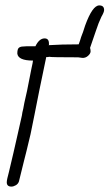

<svg xmlns="http://www.w3.org/2000/svg" viewBox="-20 -671 405 710"><path d="M5 3Q5 -6 13 -35Q26 -92 30 -107L45 -173L61 -244Q62 -254 66 -269Q67 -279 80 -335L96 -416Q102 -443 102 -447Q47 -447 44 -473Q44 -490 50 -494.5Q56 -499 65 -499L80 -500H111Q125 -529 145 -529Q161 -529 161 -510V-504Q206 -507 271 -507Q277 -523 280 -534Q287 -551 295 -577Q322 -651 347 -651Q365 -651 365 -634Q365 -626 355 -609Q344 -586 335 -558L313 -494Q315 -488 315 -481Q315 -473 305.5 -464.5Q296 -456 284 -457Q269 -459 269 -459Q169 -459 161 -461Q160 -460 156 -460H151Q122 -322 108 -249L93 -175Q75 -99 69 -77L50 0Q47 9 38.5 14Q30 19 22 19Q5 19 5 3ZM161 -502Q160 -502 160 -503V-501Z"/></svg>

Font: Bad Script
Style: Regular
Weight: 400
Italic angle: -10°
Designer: Roman Shchyukin (Gaslight Type Foundry), Cyreal (Charset Expansion)
Foundry: Gaslight
Version: Version 2.000